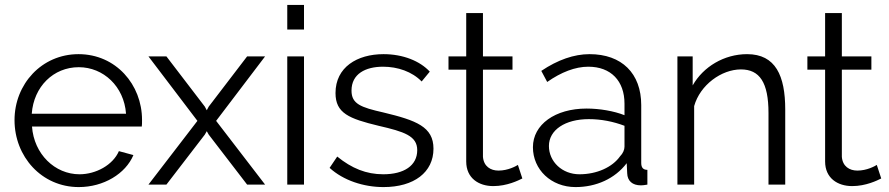

<svg xmlns="http://www.w3.org/2000/svg" viewBox="-20 -750 3610 780"><path d="M300 10C401 10 490 -44 522 -120L463 -136C439 -80 370 -42 303 -42C203 -42 118 -124 110 -236H556C557 -240 557 -252 557 -263C557 -406 451 -530 299 -530C149 -530 39 -408 39 -262C39 -114 149 10 300 10ZM109 -288C117 -398 197 -477 300 -477C400 -477 484 -399 492 -288Z M583 -521 782 -259 583 0H656L812 -203L820 -217L828 -203L984 0H1057L858 -259L1057 -521H984L828 -317L820 -302L812 -317L656 -521Z M1215 0V-521H1147V0ZM1215 -630V-730H1147V-630Z M1538 10C1662 10 1741 -50 1741 -146C1741 -235 1671 -261 1538 -293C1445 -314 1408 -328 1408 -382C1408 -450 1465 -479 1536 -479C1596 -479 1654 -459 1693 -419L1726 -459C1686 -502 1618 -530 1538 -530C1431 -530 1343 -477 1343 -372C1343 -290 1398 -268 1518 -239C1622 -215 1675 -198 1675 -140C1675 -77 1621 -42 1537 -42C1468 -42 1409 -66 1350 -114L1319 -68C1375 -17 1457 10 1538 10Z M2084 -80C2076 -75 2044 -57 2005 -57C1973 -57 1945 -74 1942 -113V-467H2062V-521H1942V-697H1874V-521H1802V-467H1874V-94C1874 -26 1925 6 1984 6C2040 6 2086 -17 2102 -25Z M2318 10C2402 10 2478 -24 2526 -87L2528 -46C2529 -15 2549 3 2584 3C2590 3 2599 2 2610 0V-60C2593 -60 2585 -69 2585 -88V-323C2585 -452 2506 -530 2375 -530C2312 -530 2246 -507 2179 -462L2203 -417C2260 -457 2317 -479 2370 -479C2462 -479 2517 -421 2517 -329V-282C2474 -299 2416 -309 2363 -309C2235 -309 2145 -244 2145 -152C2145 -61 2219 10 2318 10ZM2334 -42C2264 -42 2210 -93 2210 -157C2210 -222 2276 -266 2372 -266C2423 -266 2472 -256 2517 -239V-154C2517 -142 2511 -127 2499 -115C2468 -71 2405 -42 2334 -42Z M3170 -305C3170 -442 3131 -530 3015 -530C2922 -530 2837 -479 2794 -403V-521H2732V0H2800V-319C2824 -405 2911 -468 2990 -468C3066 -468 3102 -415 3102 -291V0H3170Z M3542 -80C3534 -75 3502 -57 3463 -57C3431 -57 3403 -74 3400 -113V-467H3520V-521H3400V-697H3332V-521H3260V-467H3332V-94C3332 -26 3383 6 3442 6C3498 6 3544 -17 3560 -25Z"/></svg>

Font: Raleway Reg
Style: Regular
Weight: 400
Designer: Matt McInerney, Pablo Impallari, Rodrigo Fuenzalida
Foundry: Matt McInerney, Pablo Impallari, Rodrigo Fuenzalida
Version: Version 3.00 July 28, 2015